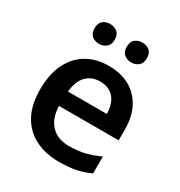

<svg xmlns="http://www.w3.org/2000/svg" viewBox="-177 -866 935 998"><g transform="rotate(30 290.5 -367.0)"><path d="M299 -552Q372 -552 424.5 -522.5Q477 -493 506 -438.5Q535 -384 535 -306V-242H177Q179 -168 218 -127.5Q257 -87 326 -87Q379 -87 420.5 -97.5Q462 -108 506 -128V-27Q466 -8 423 1Q380 10 320 10Q241 10 179.5 -20.5Q118 -51 83.5 -113Q49 -175 49 -267Q49 -360 80.5 -423.5Q112 -487 168 -519.5Q224 -552 299 -552ZM299 -459Q249 -459 217.5 -426.5Q186 -394 180 -330H413Q413 -368 400.5 -397Q388 -426 363 -442.5Q338 -459 299 -459ZM135 -684Q135 -716 152.5 -730Q170 -744 195 -744Q219 -744 237.5 -730Q256 -716 256 -684Q256 -654 237.5 -639.5Q219 -625 195 -625Q170 -625 152.5 -639.5Q135 -654 135 -684ZM328 -684Q328 -716 346 -730Q364 -744 389 -744Q413 -744 431 -730Q449 -716 449 -684Q449 -654 431 -639.5Q413 -625 389 -625Q364 -625 346 -639.5Q328 -654 328 -684Z"/></g></svg>

Font: Noto Sans Armenian SemiBold
Style: Regular
Weight: 600
Designer: Monotype Design Team
Foundry: Monotype Imaging Inc.
Version: Version 2.007